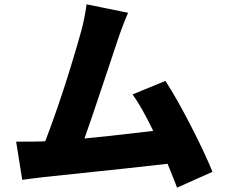

<svg xmlns="http://www.w3.org/2000/svg" viewBox="-20 -818 1040 889"><path d="M963.9 -22.5 799.8 50.8Q789.1 21.5 755.9 -59.6Q650.4 -46.9 182.6 2Q169.9 2.9 134.8 7.8Q99.6 12.7 83 14.6L54.7 -162.1Q139.6 -162.1 173.8 -163.1L189.5 -164.1Q276.4 -390.6 355.5 -671.9Q372.1 -732.4 380.9 -797.9L573.2 -758.8Q549.8 -706.1 526.4 -636.7Q516.6 -607.4 457.5 -430.2Q398.4 -252.9 371.1 -176.8Q451.2 -183.6 689.5 -211.9Q635.7 -323.2 593.8 -380.9L746.1 -443.4Q797.9 -363.3 862.3 -238.3Q926.8 -113.3 963.9 -22.5Z"/></svg>

Font: GenEi Gothic M Heavy
Style: Regular
Weight: 800
Designer: o_tamon (Modified); [Source Han Sans]
Ryoko NISHIZUKA  (kana & ideographs); Paul D. Hunt (Latin, Greek & Cyrillic); Wenl
Version: Version 1.1a;Original Version 1.004